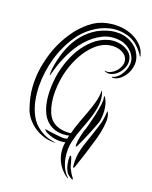

<svg xmlns="http://www.w3.org/2000/svg" viewBox="-162 -816 845 1066"><g transform="rotate(20 260.5 -283.0)"><path d="M147 -333Q142 -298 142 -265Q142 -232 147 -203Q152 -174 161.5 -150.5Q171 -127 186 -111Q205 -91 235.5 -82.5Q266 -74 304 -79Q314 -118 327.5 -154Q341 -190 353.5 -224Q366 -258 375 -291Q384 -324 384 -356Q384 -359 385 -359Q386 -359 387.5 -356Q389 -353 389 -352Q401 -315 396.5 -277.5Q392 -240 379.5 -201Q367 -162 351 -121.5Q335 -81 325 -38Q320 -19 319 6.5Q318 32 322.5 58.5Q327 85 338.5 111Q350 137 371 157Q372 159 374 161L375 162Q375 162 372 162Q371 162 370 161Q343 143 325.5 120Q308 97 299.5 72.5Q291 48 289.5 23.5Q288 -1 292 -21Q262 -14 232.5 -19Q203 -24 178 -37Q173 -39 167.5 -45Q162 -51 163 -52Q163 -52 178.5 -49.5Q194 -47 213.5 -44.5Q233 -42 252.5 -40.5Q272 -39 281 -40Q284 -41 287.5 -41.5Q291 -42 296 -44Q296 -49 297 -53.5Q298 -58 300 -63Q265 -55 232 -61Q199 -67 173 -89Q152 -107 139.5 -132.5Q127 -158 120.5 -188Q114 -218 113 -250.5Q112 -283 115 -315Q119 -366 135 -418Q151 -470 177.5 -514.5Q204 -559 240.5 -591.5Q277 -624 323 -637Q344 -643 368 -642Q392 -641 413 -633Q434 -625 449.5 -610.5Q465 -596 469 -574Q474 -550 465 -527.5Q456 -505 440 -488.5Q424 -472 404 -465Q384 -458 366 -466Q359 -468 363 -470Q365 -471 366 -470Q367 -469 369 -469Q381 -467 396 -474Q411 -481 423.5 -494Q436 -507 443.5 -524.5Q451 -542 448 -560Q445 -575 435.5 -586Q426 -597 411 -604Q396 -611 377.5 -613Q359 -615 338 -611Q301 -604 269 -577.5Q237 -551 212 -512.5Q187 -474 170 -427Q153 -380 147 -333ZM226 -3Q240 -1 242 0Q244 1 227 1Q199 1 170.5 -8Q142 -17 117 -33.5Q92 -50 72 -74Q52 -98 42 -127Q20 -190 16 -247.5Q12 -305 21 -363Q26 -394 37 -434Q48 -474 67.5 -516Q87 -558 116 -599Q145 -640 186 -674Q229 -710 282 -721.5Q335 -733 383 -725Q431 -717 468 -690.5Q505 -664 517 -625Q518 -623 520 -617Q522 -611 520 -610Q518 -609 516 -614Q514 -619 509 -625Q467 -682 414 -697Q361 -712 309.5 -700Q258 -688 212.5 -654.5Q167 -621 140 -580Q93 -511 70 -429.5Q47 -348 48 -264Q49 -223 57 -181Q65 -139 86 -99Q106 -60 145.5 -34Q185 -8 226 -3ZM84 -382Q91 -434 108 -484.5Q125 -535 153.5 -576Q182 -617 224 -647Q266 -677 323 -689Q342 -693 366.5 -692.5Q391 -692 415.5 -683.5Q440 -675 461.5 -658Q483 -641 497 -611Q510 -582 506.5 -553.5Q503 -525 490.5 -502.5Q478 -480 459.5 -465Q441 -450 423 -448Q420 -447 415.5 -447.5Q411 -448 411 -450Q411 -452 412 -451.5Q413 -451 423 -455Q430 -458 439.5 -465.5Q449 -473 457.5 -485Q466 -497 473 -513Q480 -529 482 -548Q484 -568 477 -586Q470 -604 456.5 -618.5Q443 -633 425 -643Q407 -653 388 -656Q329 -665 281 -640.5Q233 -616 196 -573.5Q159 -531 134 -478.5Q109 -426 96 -379Q96 -378 94 -372Q92 -366 90 -359Q88 -352 86.5 -346.5Q85 -341 84 -341Q83 -341 82.5 -346.5Q82 -352 82.5 -359.5Q83 -367 83.5 -373.5Q84 -380 84 -382ZM427 -29Q421 -7 409.5 26.5Q398 60 389 88Q386 96 384 96Q380 96 379.5 92.5Q379 89 379 87Q376 60 378 35.5Q380 11 386 -13Q392 -37 400.5 -61Q409 -85 418 -112Q430 -147 440 -180.5Q450 -214 452 -256Q452 -261 452.5 -261.5Q453 -262 455 -262L458 -256Q468 -235 466.5 -204Q465 -173 458 -140Q451 -107 441.5 -77Q432 -47 427 -29ZM430 -188Q416 -150 399 -109Q382 -68 364 -30Q363 -29 360.5 -23.5Q358 -18 355 -19Q353 -20 353 -25.5Q353 -31 353 -34Q353 -43 355 -56.5Q357 -70 360 -83.5Q363 -97 366.5 -110Q370 -123 374 -132Q376 -138 383 -164.5Q390 -191 397 -222.5Q404 -254 408 -284Q412 -314 408 -329Q406 -334 408 -336Q410 -336 411.5 -333.5Q413 -331 415 -329Q424 -315 429 -296.5Q434 -278 435.5 -258.5Q437 -239 435.5 -220.5Q434 -202 430 -188ZM371 107Q383 132 400 154Q403 157 401 159Q398 161 395 159Q393 158 392 157Q378 149 369 141Q360 133 351 110Q348 102 345.5 89.5Q343 77 342 65.5Q341 54 341.5 46Q342 38 345 39Q350 39 353.5 51Q357 63 358 66Q362 77 364 87Q366 97 371 107Z"/></g></svg>

Font: Akronim
Style: Regular
Weight: 400
Designer: Grzegorz Klimczewski
Foundry: Fonty.PL
Version: Version 1.002